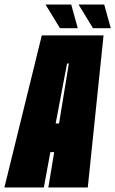

<svg xmlns="http://www.w3.org/2000/svg" viewBox="-66 -832 512 852"><path d="M-46.5 0 119.5 -675H393.5L323.5 0H148.5L174.5 -157H157.5L128.5 0ZM181 -284H196L239.5 -550H231.5ZM346.5 -707 282.5 -812H396.5L425.5 -707ZM200 -707 136 -812H250L279 -707Z"/></svg>

Font: Anybody UltraCondensed Black
Style: Italic
Weight: 900
Width: 1
Italic angle: -10°
Designer: Tyler Finck
Foundry: Etcetera Type Company
Version: Version 1.010; ttfautohint (v1.8.3) -l 8 -r 50 -G 200 -x 14 